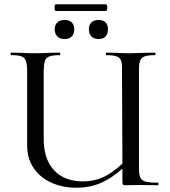

<svg xmlns="http://www.w3.org/2000/svg" viewBox="-20 -873 801 905"><path d="M724 0 634 -1 573 0Q562 0 559.5 -3Q557 -6 557 -19V-78Q504 -31 452.5 -9.5Q401 12 342 12Q275 12 222 -12Q169 -36 138.5 -81Q108 -126 108 -186V-544Q107 -574 101.5 -588Q96 -602 80.5 -607.5Q65 -613 32 -613Q30 -613 30 -619Q30 -625 32 -625L78 -624Q118 -622 145 -622Q171 -622 215 -624L261 -625Q264 -625 264 -619Q264 -613 262 -613Q228 -613 212.5 -607Q197 -601 192 -586.5Q187 -572 186 -542V-221Q185 -125 234 -71.5Q283 -18 371 -18Q421 -18 464.5 -37Q508 -56 557 -102L555 -542Q556 -572 551 -586.5Q546 -601 530 -607Q514 -613 481 -613Q479 -613 479 -619Q479 -625 481 -625L527 -624Q569 -622 595 -622Q619 -622 663 -624L710 -625Q713 -625 713 -619Q713 -613 711 -613Q678 -613 662.5 -607.5Q647 -602 641 -588Q635 -574 635 -544V-81Q635 -50 641.5 -36Q648 -22 666 -17Q684 -12 724 -12Q727 -12 727.5 -6Q728 0 724 0ZM238 -735Q238 -756 250.5 -767.5Q263 -779 285 -779Q306 -779 318 -767.5Q330 -756 330 -735Q330 -713 318 -701Q306 -689 285 -689Q263 -689 250.5 -701Q238 -713 238 -735ZM399 -735Q399 -756 411 -767.5Q423 -779 445 -779Q466 -779 477.5 -767.5Q489 -756 489 -735Q489 -713 477.5 -701Q466 -689 445 -689Q423 -689 411 -701Q399 -713 399 -735ZM237 -837Q237 -853 244 -853H478Q482 -853 484 -848Q486 -843 486 -837Q486 -831 484 -826Q482 -821 478 -821H244Q237 -821 237 -837Z"/></svg>

Font: Cormorant Upright Medium
Style: Regular
Weight: 500
Designer: Christian Thalmann (Catharsis Fonts)
Foundry: Catharsis Fonts
Version: Version 3.302